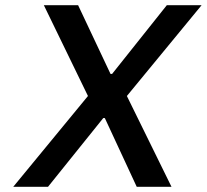

<svg xmlns="http://www.w3.org/2000/svg" viewBox="-20 -720 797 740"><path d="M319 -350 149 -700H281L406 -435H412L623 -700H757L469 -350L641 0H507L384 -265H378L165 0H31Z"/></svg>

Font: Be Vietnam SemiBold
Style: Italic
Weight: 600
Italic angle: -9.556°
Designer: Gabriel Lam
Foundry: TypeRant
Version: Version 3.000